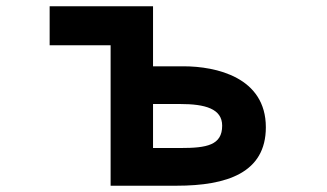

<svg xmlns="http://www.w3.org/2000/svg" viewBox="-20 -538 1040 611"><path d="M332 53H542C702 53 826 12 826 -133C826 -292 668 -327 564 -327H467V-518H138V-394H332ZM555 -67H467V-207H553C633 -207 687 -192 687 -138C687 -76 638 -67 555 -67Z"/></svg>

Font: LINE Seed JP App_OTF Bold
Style: Regular
Weight: 700
Designer: LINE & Fontrix & Fontworks
Version: Version 1.009